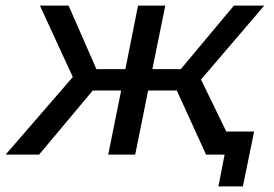

<svg xmlns="http://www.w3.org/2000/svg" viewBox="-61 -550 974 683"><path d="M654 -267 784 0H672L568 -228H466L420 0H324L370 -228H269L78 0H-41L198 -276L81 -530H183L282 -304H385L430 -530H527L481 -304H582L771 -530H879ZM843 -82 803 113H716L738 0H672L688 -82Z"/></svg>

Font: Montserrat Alternates Medium
Style: Italic
Weight: 500
Italic angle: -11.3°
Designer: Julieta Ulanovsky
Foundry: Julieta Ulanovsky
Version: Version 7.200